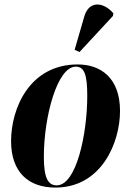

<svg xmlns="http://www.w3.org/2000/svg" viewBox="-20 -837 590 867"><path d="M339 -602 490 -765 492 -777C448 -828 383 -836 361 -764L317 -612ZM230 10C439 10 522 -194 522 -336C522 -485 435 -546 331 -546C113 -546 30 -347 30 -200C30 -59 109 10 230 10ZM236 0C197 0 178 -34 178 -128C178 -312 239 -536 322 -536C362 -536 374 -497 374 -404C374 -232 325 0 236 0Z"/></svg>

Font: Noto Serif Display Condensed ExtraBold
Style: Italic
Weight: 800
Width: 3
Italic angle: -12°
Designer: Monotype Design Team
Foundry: Monotype Imaging Inc.
Version: Version 2.009